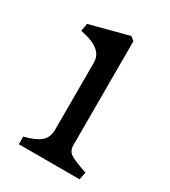

<svg xmlns="http://www.w3.org/2000/svg" viewBox="-128 -548 545 616"><g transform="rotate(30 144.5 -240.5)"><path d="M116 -99.5V-346.5Q116 -363 108.5 -375.6Q101 -388.2 82.9 -398.4Q64.8 -408.5 30 -415.2L34.8 -443.8L177.5 -481.2L191.5 -470.2V-84.5Q191.5 -63.2 207.8 -53.2Q224 -43.2 266 -29L269 -28.2L263.5 0H38.5V-28.2Q79.5 -38.8 97.8 -54.2Q116 -69.8 116 -99.5Z"/></g></svg>

Font: TMT Limkin
Style: Regular
Weight: 400
Designer: Gabriel Drozdov
Version: Version 1.000;Glyphs 3.1.2 (3151)